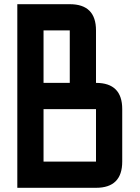

<svg xmlns="http://www.w3.org/2000/svg" viewBox="-20 -895 665 915"><path d="M187.5 -500H312.5V-750H187.5ZM187.5 -125H437.5V-375H187.5ZM62.5 0V-875H312.5Q437.5 -875 437.5 -750V-500Q562.5 -500 562.5 -375V-125Q562.5 0 437.5 0Z"/></svg>

Font: Oldtimer
Style: Regular
Weight: 400
Designer: GGBotNet
Foundry: GGBotNet
Version: 1.00